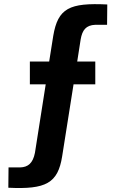

<svg xmlns="http://www.w3.org/2000/svg" viewBox="-20 -723 572 945"><path d="M21 201C206 210 265 179 286 46L342 -308H449V-420H360L377 -529C385 -575 403 -599 449 -601H507L508 -701C322 -710 265 -683 242 -546L222 -420H127V-308H205L152 29C142 80 118 100 79 101H22Z"/></svg>

Font: Vanilla Cream ExtraBold
Style: Regular
Weight: 800
Designer: Jeremy Tribby, Jinavaṁso
Foundry: Tribby Type
Version: Version 1.422;Glyphs 3.1.2 (3151)